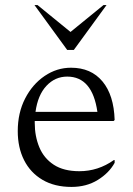

<svg xmlns="http://www.w3.org/2000/svg" viewBox="-20 -727 523 757"><path d="M262 10Q195 10 147.5 -18Q100 -46 75 -95.5Q50 -145 50 -210Q50 -282 79 -338.5Q108 -395 156 -427.5Q204 -460 260 -460Q339 -460 384 -406Q429 -352 432 -254L428 -250H117Q117 -246 117 -242Q117 -190 135 -146.5Q153 -103 192 -77.5Q231 -52 293 -52Q367 -52 429 -96H432V-85Q410 -45 365.5 -17.5Q321 10 262 10ZM245 -425Q197 -425 163 -388.5Q129 -352 120 -286H364Q344 -425 245 -425ZM245 -530 116 -707H128L258 -601L388 -707H400L271 -530Z"/></svg>

Font: Spectral Light
Style: Regular
Weight: 300
Designer: Jean-Baptiste Levee
Foundry: Production Type
Version: Version 2.001